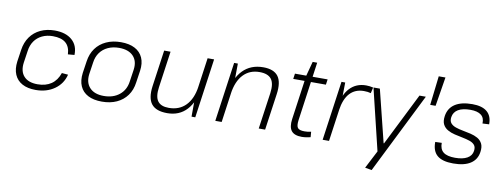

<svg xmlns="http://www.w3.org/2000/svg" viewBox="-71 -1134 4494 1719"><g transform="rotate(10 2176.0 -274.5)"><path d="M267 7Q194 7 145 -19.5Q96 -46 74.5 -96Q53 -146 62 -216L78 -324Q88 -393 123.5 -443Q159 -493 216 -520Q273 -547 345 -547Q446 -547 502.5 -497.5Q559 -448 556 -362L497 -357Q494 -426 454.5 -460Q415 -494 337 -494Q283 -494 240 -473.5Q197 -453 170.5 -415Q144 -377 137 -324L121 -216Q110 -136 150.5 -91Q191 -46 275 -46Q350 -46 400 -80.5Q450 -115 473 -183L530 -178Q509 -93 438 -43Q367 7 267 7Z M869 7Q793 7 742.5 -19.5Q692 -46 670 -96Q648 -146 657 -216L673 -324Q683 -394 719 -443.5Q755 -493 813.5 -520Q872 -547 947 -547Q1023 -547 1073.5 -520.5Q1124 -494 1146.5 -444Q1169 -394 1159 -324L1143 -216Q1134 -146 1097.5 -96Q1061 -46 1003 -19.5Q945 7 869 7ZM877 -46Q963 -46 1019 -91.5Q1075 -137 1085 -216L1101 -324Q1112 -403 1068.5 -448.5Q1025 -494 939 -494Q883 -494 838.5 -473.5Q794 -453 766.5 -415Q739 -377 732 -324L716 -216Q706 -138 749 -92Q792 -46 877 -46Z M1351 -208Q1339 -122 1368 -82Q1397 -42 1469 -42Q1564 -42 1623 -102.5Q1682 -163 1698 -275L1739 -339L1729 -275Q1708 -140 1640.5 -66.5Q1573 7 1463 7Q1361 7 1319.5 -45.5Q1278 -98 1293 -208L1340 -540H1398ZM1718 0H1684L1685 -184L1735 -540H1794Z M2342 -330Q2354 -418 2323 -458.5Q2292 -499 2215 -499Q2125 -499 2068 -438.5Q2011 -378 1995 -265L1954 -201L1964 -265Q1985 -401 2056 -474Q2127 -547 2241 -547Q2337 -547 2376.5 -494Q2416 -441 2400 -330L2353 0H2295ZM1976 -540H2010L2008 -356L1958 0H1900Z M2688 7Q2619 7 2592 -27.5Q2565 -62 2575 -135L2632 -540L2667 -671H2708L2633 -135Q2626 -83 2641 -64.5Q2656 -46 2702 -46Q2717 -46 2731.5 -47.5Q2746 -49 2762 -53L2766 -4Q2753 -1 2739.5 1.5Q2726 4 2713 5.5Q2700 7 2688 7ZM2529 -540H2826L2819 -491H2522Z M2952 -540H2986L2983 -346L2934 0H2876ZM2953 -305Q2970 -424 3027.5 -485.5Q3085 -547 3176 -547Q3192 -547 3208 -545Q3224 -543 3240 -539L3228 -486Q3201 -494 3165 -494Q3086 -494 3037.5 -442Q2989 -390 2974 -285Z M3294 180 3392 -10 3380 27 3243 -540H3301L3419 -64H3423L3661 -540H3719L3355 191Z M3862 -740 3819 -475H3770L3801 -740Z M4063 6Q3964 6 3917.5 -33.5Q3871 -73 3872 -156L3931 -158Q3930 -101 3964 -74Q3998 -47 4071 -47Q4140 -47 4181 -70Q4222 -93 4228 -137Q4233 -172 4217 -191Q4201 -210 4171 -220Q4141 -230 4105 -237Q4069 -244 4033 -252.5Q3997 -261 3968 -277.5Q3939 -294 3924 -322.5Q3909 -351 3916 -400Q3927 -472 3984 -509.5Q4041 -547 4141 -547Q4231 -547 4276 -508.5Q4321 -470 4320 -395L4260 -392Q4263 -443 4230.5 -468.5Q4198 -494 4133 -494Q4062 -494 4022 -470Q3982 -446 3975 -400Q3970 -365 3986 -345.5Q4002 -326 4032 -315.5Q4062 -305 4098 -298.5Q4134 -292 4170 -283.5Q4206 -275 4234.5 -259Q4263 -243 4278 -214Q4293 -185 4286 -137Q4276 -67 4219.5 -30.5Q4163 6 4063 6Z"/></g></svg>

Font: Pathway Extreme 8pt Thin 12pt
Style: Italic
Weight: 100
Italic angle: -8°
Version: Version 1.001;gftools[0.9.26]